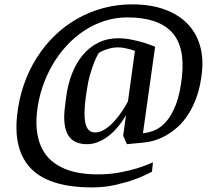

<svg xmlns="http://www.w3.org/2000/svg" viewBox="-20 -691 950 863"><path d="M365.7 -255.4Q355 -178.7 364 -137.2Q373 -95.7 407.7 -95.7Q425.8 -95.7 443.1 -105Q460.4 -114.3 476.1 -128.4Q491.7 -142.6 505.4 -159.7Q519 -176.8 529.5 -192.4Q540 -208 546.6 -220Q553.2 -231.9 555.2 -235.8L586.4 -461.9Q576.2 -466.3 563.5 -469.7Q552.7 -472.7 538.6 -475.3Q524.4 -478 508.8 -478Q491.7 -478 476.6 -474.1Q461.4 -470.2 449.7 -465.8Q436 -460.4 424.3 -453.6Q412.6 -435.1 402.3 -408.2Q393.1 -385.3 383.8 -351.8Q374.5 -318.4 368.2 -272.9ZM663.1 80.6Q626 100.6 583 116.2Q545.9 129.4 497.3 140.4Q448.7 151.4 394 151.4Q340.8 151.4 293.5 144.5Q246.1 137.7 206.3 122.3Q166.5 106.9 136 82Q105.5 57.1 85.7 21.2Q65.9 -14.6 58.1 -62.3Q50.3 -109.9 56.6 -170.9Q64.5 -244.6 87.2 -310.3Q109.9 -376 145.3 -431.6Q180.7 -487.3 226.8 -531.7Q272.9 -576.2 327.9 -607.2Q382.8 -638.2 444.8 -654.8Q506.8 -671.4 573.2 -671.4Q655.3 -671.4 717.3 -649.4Q779.3 -627.4 819.6 -587.4Q859.9 -547.4 877.4 -491Q895 -434.6 887.7 -366.2Q881.3 -306.2 865.5 -260Q849.6 -213.9 827.6 -179.2Q805.7 -144.5 779.1 -120.6Q752.4 -96.7 725.1 -81.5Q697.8 -66.4 671.1 -58.8Q644.5 -51.3 622.1 -49.8L550.3 -43L533.7 -81.1L546.4 -173.8Q543.5 -168.5 536.1 -156.7Q528.8 -145 517.6 -130.4Q506.3 -115.7 491.2 -100.3Q476.1 -85 457.5 -72.3Q439 -59.6 417.2 -51.3Q395.5 -43 371.1 -43Q342.8 -43 321.5 -52.2Q300.3 -61.5 287.4 -81.8Q274.4 -102.1 270.3 -134.3Q266.1 -166.5 272 -212.4L277.8 -257.8Q285.2 -312.5 303.7 -360.1Q322.3 -407.7 351.6 -443.1Q380.9 -478.5 421.1 -498.8Q461.4 -519 511.7 -519Q541.5 -519 570.8 -512.9Q600.1 -506.8 624 -500Q651.4 -491.2 677.2 -481L622.6 -92.3Q647.9 -94.2 675.3 -105.5Q702.6 -116.7 727.3 -144.8Q752 -172.9 770.8 -221.4Q789.6 -270 797.9 -346.7Q812.5 -483.9 750.5 -548.3Q688.5 -612.8 552.2 -612.8Q500 -612.8 451.4 -597.4Q402.8 -582 359.9 -554Q316.9 -525.9 280.5 -486.8Q244.1 -447.8 216.3 -400.1Q188.5 -352.5 170.4 -298.1Q152.3 -243.7 146 -185.5Q140.6 -132.8 147.5 -91.6Q154.3 -50.3 170.9 -19.3Q187.5 11.7 213.4 33.2Q239.3 54.7 271.5 67.9Q303.7 81.1 341.3 86.9Q378.9 92.8 419.9 92.8Q471.2 92.8 516.1 84.5Q561 76.2 594.7 65.9Q634.3 53.7 667.5 38.6Z"/></svg>

Font: Noticia Text
Style: Italic
Weight: 400
Italic angle: -8°
Designer: JM Sole
Foundry: JM Sole
Version: Version 1.003